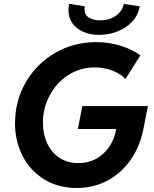

<svg xmlns="http://www.w3.org/2000/svg" viewBox="-20 -940 778 968"><path d="M55.7 -318.8Q55.7 -430.7 109.6 -524.4Q163.6 -618.2 257.3 -672.9Q351.1 -727.5 464.4 -727.5Q531.2 -727.5 589.4 -709Q647.5 -690.4 688 -661.1L611.8 -541Q592.8 -565.4 550 -582.8Q507.3 -600.1 457 -600.1Q384.3 -600.1 324.5 -561.8Q264.6 -523.4 230.5 -459Q196.3 -394.5 196.3 -320.8Q196.3 -264.2 217.5 -218Q238.8 -171.9 279.1 -144.8Q319.3 -117.7 375 -117.7Q423.8 -117.7 463.4 -138.7Q502.9 -159.7 529.5 -198.2Q556.2 -236.8 566.4 -289.6H372.6L395 -405.3H725.6L703.6 -293Q687 -205.6 640.9 -137.5Q594.7 -69.3 524.2 -30.8Q453.6 7.8 366.7 7.8Q273.9 7.8 203.4 -35.4Q132.8 -78.6 94.2 -153.3Q55.7 -228 55.7 -318.8ZM325.2 -888.7Q325.2 -905.3 328.6 -920.4L407.7 -908.2Q406.2 -900.4 406.2 -893.1Q406.2 -864.7 428.7 -851.1Q451.2 -837.4 485.4 -837.4Q514.2 -837.4 539.6 -847.4Q564.9 -857.4 582 -876.2Q599.1 -895 604 -920.4L684.6 -908.2Q676.3 -861.8 645 -829.3Q613.8 -796.9 569.8 -780.5Q525.9 -764.2 479.5 -764.2Q435.1 -764.2 399.9 -779.5Q364.7 -794.9 345 -823Q325.2 -851.1 325.2 -888.7Z"/></svg>

Font: Reddit Sans Chocolate
Style: Bold Italic
Weight: 700
Italic angle: -11.25°
Designer: Stephen Hutchings
Version: Version 1.013